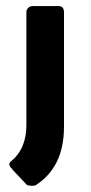

<svg xmlns="http://www.w3.org/2000/svg" viewBox="-20 -434 300 633"><path d="M20 124H21Q14 118 11.5 111.5Q9 105 14 100Q42 77 54.5 47Q67 17 67 -21V-394Q67 -402 73 -408Q79 -414 88 -414H173Q183 -414 187 -408Q191 -402 191 -394V-17Q191 52 167 100Q143 148 97 177Q92 179 83 178.5Q74 178 69 176Z"/></svg>

Font: Stadtwerke
Style: Bold
Weight: 700
Designer: Santiago Orozco
Foundry: Typemade
Version: Version 1.003